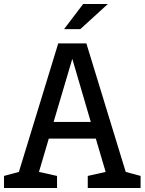

<svg xmlns="http://www.w3.org/2000/svg" viewBox="-28 -936 720 956"><path d="M66 -80 -8 -60V0H256V-60L166 -80L215 -246H449L498 -80L409 -60V0H672V-60L598 -80L402 -720H262ZM332 -643 424 -329H239ZM291 -791H372L509 -916H386Z"/></svg>

Font: Hermeneus One
Style: Regular
Weight: 400
Designer: Rodrigo Fuenzalida, Pablo Impallari
Foundry: Pablo Impallari, Rodrigo Fuenzalida
Version: Version 1.002